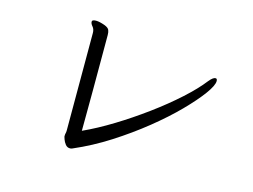

<svg xmlns="http://www.w3.org/2000/svg" viewBox="-85 -769 1171 890"><g transform="rotate(15 500.0 -323.5)"><path d="M272 -73Q272 -80 273.5 -85Q275 -90 275 -98V-566Q275 -584 265.5 -595Q256 -606 256 -615V-616Q256 -625 275 -625Q292 -625 319 -615Q336 -608 340 -598.5Q344 -589 344 -575V-553Q344 -546 344 -510.5Q344 -475 344 -422Q344 -369 344 -311Q344 -253 343.5 -201Q343 -149 343 -115Q409 -145 482.5 -190Q556 -235 627.5 -287.5Q699 -340 757 -392.5Q815 -445 849 -489Q867 -511 879 -511Q887 -511 887 -499Q887 -478 856 -435.5Q825 -393 771 -338Q717 -283 645 -225Q573 -167 491 -114.5Q409 -62 323 -25Q317 -22 311 -22Q297 -22 288.5 -33Q280 -44 276 -55.5Q272 -67 272 -68Z"/></g></svg>

Font: QiushuiShotai Bright
Style: Regular
Weight: 400
Designer: Christian Thalmann (Catharsis Fonts)
Version: Version 1.250;